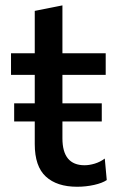

<svg xmlns="http://www.w3.org/2000/svg" viewBox="-20 -700 454 732"><path d="M34 -237V-306H112.5V-414.5H22V-497H112.5V-658.5L218 -679.5V-497H383V-414.5H218V-306H368V-237H218V-172.5Q218 -70 302.5 -70Q320.5 -70 341.2 -76.2Q362 -82.5 379.5 -95.5L387 -13.5Q370 -2 338.8 5Q307.5 12 274 12Q197 12 154.8 -26.8Q112.5 -65.5 112.5 -151V-237Z"/></svg>

Font: Heraclito Medium
Style: Regular
Weight: 500
Designer: Kostas Bartsokas (font) & Cristiano Sobral (main changes)
Foundry: Kostas Bartsokas (font) & Cristiano Sobral (main changes)
Version: Version 1.00;July 8, 2020;FontCreator 13.0.0.2655 64-bit